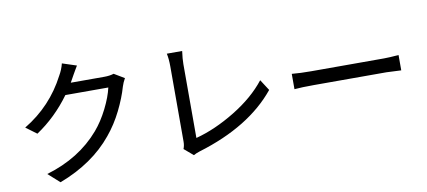

<svg xmlns="http://www.w3.org/2000/svg" viewBox="-74 -1065 3078 1385"><g transform="rotate(-10 1465.0 -372.5)"><path d="M859.4 -610.4Q842.8 -581.1 834 -552.7Q811.5 -473.6 767.1 -383.8Q722.7 -293.9 661.1 -219.7Q518.6 -44.9 271.5 48.8L187.5 -26.4Q431.6 -98.6 579.1 -270.5Q631.8 -332 673.3 -415Q714.8 -498 729.5 -564.5H415Q309.6 -419.9 168 -325.2L88.9 -383.8Q289.1 -503.9 395.5 -710Q418.9 -750 429.7 -793.9L534.2 -759.8Q526.4 -747.1 517.1 -731Q507.8 -714.8 498.5 -698.7Q489.3 -682.6 486.3 -676.8Q480.5 -667 468.8 -645.5H714.8Q754.9 -645.5 784.2 -655.3Z M1186.5 -33.2Q1196.3 -56.6 1196.3 -85.9V-635.7Q1196.3 -692.4 1187.5 -731.4H1299.8Q1292 -674.8 1292 -636.7V-95.7Q1433.6 -132.8 1581.5 -223.1Q1729.5 -313.5 1817.4 -425.8L1869.1 -345.7Q1677.7 -110.4 1298.8 3.9Q1268.6 13.7 1252.9 23.4Z M2049.8 -431.6Q2112.3 -425.8 2192.4 -425.8H2724.6Q2764.6 -425.8 2832 -431.6V-319.3Q2729.5 -324.2 2724.6 -324.2H2192.4Q2103.5 -324.2 2049.8 -319.3Z"/></g></svg>

Font: Min Sans Medium
Style: Regular
Weight: 500
Designer: Jinseong-Kim, NotoSansCJK, Nunito
Foundry: Jinseong-Kim
Version: Version 1.400;Glyphs 3.1.2 (3151)